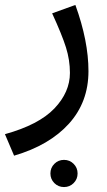

<svg xmlns="http://www.w3.org/2000/svg" viewBox="-50 -379 433 777"><path d="M-30 164Q107 126 170 60Q233 -6 233 -84Q233 -136 217 -187Q201 -238 161 -325L255 -359Q308 -213 308 -91Q308 34 229 121.5Q150 209 7 251ZM154 323Q154 300 170 284Q186 268 209 268Q232 268 248 284Q264 300 264 323Q264 346 248 362Q232 378 209 378Q186 378 170 362Q154 346 154 323Z"/></svg>

Font: FiraGOUPP
Style: Medium
Weight: 400
Designer: bBox Type
Foundry: bBox Type GmbH
Version: Version 1.001